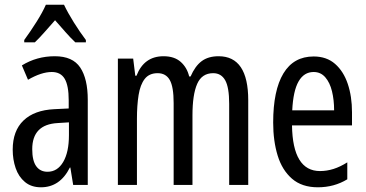

<svg xmlns="http://www.w3.org/2000/svg" viewBox="-20 -786 1556 816"><path d="M213 -547Q289 -547 321 -499Q353 -451 353 -362V0H291L279 -74H277Q235 10 154 10Q113 10 86 -12.5Q59 -35 46.5 -71.5Q34 -108 34 -150Q34 -230 80 -274Q126 -318 211 -322L272 -325V-360Q272 -422 255 -451Q238 -480 200 -480Q156 -480 99 -447L73 -508Q136 -547 213 -547ZM225 -263Q117 -257 117 -152Q117 -103 134 -79.5Q151 -56 182 -56Q224 -56 248.5 -97.5Q273 -139 273 -212V-266ZM252 -766Q268 -732 294 -690.5Q320 -649 345 -616V-606H300Q279 -626 258 -650Q237 -674 214 -700Q191 -674 168.5 -648.5Q146 -623 128 -606H83V-616Q110 -653 135.5 -693.5Q161 -734 175 -766Z M909 -547Q1035 -547 1035 -360V0H954V-345Q954 -415 937 -445Q920 -475 886 -475Q838 -475 818 -429.5Q798 -384 798 -296V0H718V-348Q718 -417 701.5 -446Q685 -475 650 -475Q614 -475 595 -450.5Q576 -426 569 -382Q562 -338 562 -281V0H481V-537H546L555 -464H560Q592 -547 675 -547Q721 -547 748 -523Q775 -499 784 -461H790Q809 -505 837 -526Q865 -547 909 -547Z M1313 -546Q1368 -546 1404 -514.5Q1440 -483 1458 -429.5Q1476 -376 1476 -309V-253H1221Q1224 -59 1340 -59Q1369 -59 1397.5 -68Q1426 -77 1456 -96V-24Q1400 10 1331 10Q1263 10 1221 -26.5Q1179 -63 1160 -125Q1141 -187 1141 -265Q1141 -402 1184.5 -474Q1228 -546 1313 -546ZM1313 -480Q1272 -480 1249 -440Q1226 -400 1222 -317H1400Q1400 -361 1391 -398Q1382 -435 1362.5 -457.5Q1343 -480 1313 -480Z"/></svg>

Font: Noto Sans Lao UI ExtCond
Style: Regular
Weight: 400
Width: 2
Designer: Monotype Design Team
Foundry: Monotype Imaging Inc.
Version: Version 2.000; ttfautohint (v1.8.4.7-5d5b)